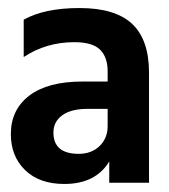

<svg xmlns="http://www.w3.org/2000/svg" viewBox="-20 -847 421 478"><path d="M248 -576H198Q157 -576 135 -560Q113 -544 113 -517Q113 -464 176 -464Q208 -464 228 -483.5Q248 -503 248 -533ZM39 -705V-798Q91 -827 178 -827Q267 -827 309 -787.5Q351 -748 351 -666V-392H252V-445Q218 -389 140 -389Q78 -389 42.5 -423.5Q7 -458 7 -513Q7 -574 53 -609Q99 -644 185 -644H248V-669Q248 -705 229 -723.5Q210 -742 165 -742Q95 -742 39 -705Z"/></svg>

Font: Hind SemiBold
Style: Regular
Weight: 600
Designer: Manushi Parikh, Satya Rajpurohit
Foundry: Indian Type Foundry
Version: Version 2.001;PS 1.0;hotconv 1.0.79;makeotf.lib2.5.61930; tt